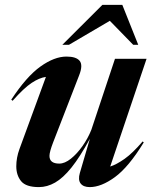

<svg xmlns="http://www.w3.org/2000/svg" viewBox="-20 -752 620 784"><path d="M306 -45.5 347 -185.5Q306.5 -111 272 -68Q237.5 -25 205 -6.5Q172.5 12 139 12Q86 12 66.2 -12.2Q46.5 -36.5 46.5 -73Q46.5 -108 59.5 -143.5L167.5 -438Q141 -434.5 109.2 -413.5Q77.5 -392.5 31.5 -340.5L26 -345Q88 -439.5 145 -480.2Q202 -521 251.5 -521Q291.5 -521 305.5 -503.2Q319.5 -485.5 303 -444L197.5 -172Q182 -132 182 -115.5Q182 -84 222 -84Q244.5 -84 269.5 -104Q294.5 -124 316.8 -155.5Q339 -187 353 -222L449.5 -512H578.5L430 -72Q455.5 -80 488.5 -103.2Q521.5 -126.5 562.5 -174.5L567 -170.5Q505.5 -70 449.5 -29Q393.5 12 346.5 12Q320.5 12 309.2 -2.8Q298 -17.5 306 -45.5ZM234.5 -569 398 -732H479.5L544.5 -569H524L428.5 -667L261.5 -569Z"/></svg>

Font: Newsreader Display SemiBold
Style: Italic
Weight: 600
Italic angle: -17°
Designer: Hugues Gentile
Foundry: Production Type
Version: Version 1.001